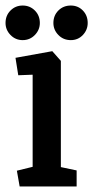

<svg xmlns="http://www.w3.org/2000/svg" viewBox="-27 -674 337 694"><path d="M44 0 34 -57 91 -71V-404L39 -402L29 -465L162 -489L193 -454V-70L250 -58V0ZM229 -529Q202 -529 184 -547.5Q166 -566 166 -591Q166 -618 184 -636Q202 -654 229 -654Q255 -654 272.5 -636Q290 -618 290 -591Q290 -566 272.5 -547.5Q255 -529 229 -529ZM55 -529Q29 -529 11 -547.5Q-7 -566 -7 -591Q-7 -618 11 -636Q29 -654 55 -654Q81 -654 99 -636Q117 -618 117 -591Q117 -566 99 -547.5Q81 -529 55 -529Z"/></svg>

Font: Kreon Light Medium
Style: Regular
Weight: 500
Version: Version 2.002